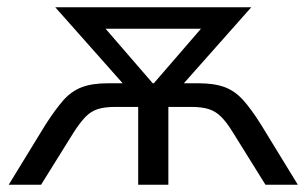

<svg xmlns="http://www.w3.org/2000/svg" viewBox="-20 -508 842 528"><path d="M4 0 105 -165Q132 -207 154 -232Q176 -257 204.5 -268Q233 -279 277 -279H345L336 -258L132 -488H671L467 -258L457 -279H526Q569 -279 597.5 -268.5Q626 -258 648.5 -233Q671 -208 698 -165L799 0H710L621 -143Q604 -171 588.5 -186.5Q573 -202 554 -208Q535 -214 506 -214H443V0H360V-214H297Q268 -214 249 -208Q230 -202 215 -186.5Q200 -171 182 -143L93 0ZM400 -279H403L556 -456L557 -429H246L247 -456Z"/></svg>

Font: Nunito Sans 11pt
Style: Regular
Weight: 400
Version: Version 3.101;gftools[0.9.27]